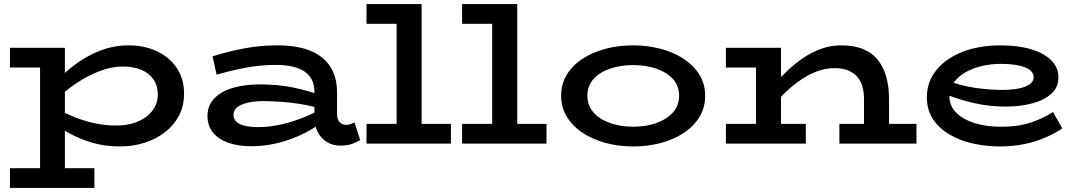

<svg xmlns="http://www.w3.org/2000/svg" viewBox="-20 -706 5293 944"><path d="M570 14Q495 14 433 -4.5Q371 -23 321.5 -50.5Q272 -78 235 -104V-188Q274 -162 325.5 -139Q377 -116 434 -102.5Q491 -89 548 -89Q595 -88 633 -99.5Q671 -111 698.5 -131.5Q726 -152 741 -180Q756 -208 756 -241Q756 -284 735 -315Q714 -346 675.5 -362.5Q637 -379 583 -379Q529 -379 468.5 -356Q408 -333 347.5 -291.5Q287 -250 233 -193V-281Q283 -338 343 -384Q403 -430 471 -456.5Q539 -483 613 -483Q689 -483 750.5 -454.5Q812 -426 848.5 -372.5Q885 -319 885 -245Q885 -186 860.5 -138.5Q836 -91 792.5 -57Q749 -23 692 -4.5Q635 14 570 14ZM29 218V121H444V218ZM177 191V-471H299V191ZM29 -374V-471H292V-374Z M1653 10Q1617 10 1588.5 -7Q1560 -24 1543 -55.5Q1526 -87 1526 -129V-252Q1526 -300 1503.5 -329.5Q1481 -359 1438.5 -373Q1396 -387 1336 -387Q1263 -387 1190.5 -373.5Q1118 -360 1045 -339L1025 -429Q1104 -454 1183 -468.5Q1262 -483 1343 -483Q1442 -483 1507 -456Q1572 -429 1604.5 -377.5Q1637 -326 1637 -253V-149Q1637 -118 1650 -105Q1663 -92 1681 -92Q1694 -92 1704.5 -96Q1715 -100 1723 -104L1751 -17Q1735 -7 1711 1.5Q1687 10 1653 10ZM1216 13Q1151 13 1102.5 -4Q1054 -21 1027 -54.5Q1000 -88 1000 -137Q1001 -189 1035 -223.5Q1069 -258 1127 -274.5Q1185 -291 1257 -291Q1348 -291 1420 -276Q1492 -261 1554 -239V-173Q1482 -193 1414 -200.5Q1346 -208 1277 -209Q1231 -209 1197.5 -201Q1164 -193 1146 -178.5Q1128 -164 1128 -141Q1128 -120 1143 -106.5Q1158 -93 1186.5 -87Q1215 -81 1253 -81Q1295 -81 1345 -90.5Q1395 -100 1448.5 -119.5Q1502 -139 1554 -166L1552 -96Q1505 -63 1450 -38.5Q1395 -14 1336 -0.5Q1277 13 1216 13Z M1930 -30V-686H2053V-30ZM1782 0V-97H2197V0ZM1782 -589V-686H2045V-589Z M2400 -30V-686H2523V-30ZM2252 0V-97H2667V0ZM2252 -589V-686H2515V-589Z M3093 14Q3022 14 2958.5 -3Q2895 -20 2845.5 -52.5Q2796 -85 2767.5 -131Q2739 -177 2739 -235Q2739 -294 2767.5 -340Q2796 -386 2845.5 -418Q2895 -450 2958.5 -466.5Q3022 -483 3093 -483Q3163 -483 3226.5 -466.5Q3290 -450 3339.5 -418Q3389 -386 3418 -340Q3447 -294 3447 -235Q3447 -177 3419 -131Q3391 -85 3342 -52.5Q3293 -20 3229 -3Q3165 14 3093 14ZM3093 -83Q3156 -83 3207 -101Q3258 -119 3288.5 -153Q3319 -187 3319 -235Q3319 -284 3288.5 -317.5Q3258 -351 3207 -368.5Q3156 -386 3093 -386Q3031 -386 2979.5 -368.5Q2928 -351 2898 -317.5Q2868 -284 2868 -235Q2868 -187 2898 -153Q2928 -119 2979.5 -101Q3031 -83 3093 -83Z M4228 0V-220Q4228 -250 4221 -277.5Q4214 -305 4197 -326Q4180 -347 4152 -359Q4124 -371 4083 -371Q4039 -371 3996.5 -355Q3954 -339 3914.5 -311.5Q3875 -284 3840 -250.5Q3805 -217 3776 -182V-280Q3811 -320 3849.5 -356.5Q3888 -393 3930 -421.5Q3972 -450 4018.5 -466.5Q4065 -483 4117 -483Q4180 -483 4225 -464Q4270 -445 4297.5 -409.5Q4325 -374 4338 -326Q4351 -278 4351 -222V0ZM3549 0V-97H3942V0ZM3697 0V-471H3820V0ZM3549 -374V-471H3792V-374ZM4107 0V-97H4486V0Z M4897 14Q4826 14 4761 -1Q4696 -16 4645.5 -46.5Q4595 -77 4566 -122Q4537 -167 4537 -228Q4537 -287 4565 -334Q4593 -381 4642 -414.5Q4691 -448 4756 -465.5Q4821 -483 4897 -483Q4985 -483 5049 -464Q5113 -445 5148.5 -409.5Q5184 -374 5184 -327Q5184 -276 5148.5 -244.5Q5113 -213 5054.5 -197.5Q4996 -182 4925 -182Q4844 -182 4769.5 -199Q4695 -216 4626 -244V-314Q4701 -285 4771.5 -274.5Q4842 -264 4907 -264Q4952 -264 4986.5 -270.5Q5021 -277 5041.5 -291Q5062 -305 5062 -327Q5062 -358 5019.5 -375Q4977 -392 4900 -392Q4853 -392 4808 -381.5Q4763 -371 4727 -350.5Q4691 -330 4669.5 -300.5Q4648 -271 4648 -232Q4648 -186 4681 -152.5Q4714 -119 4771 -101Q4828 -83 4899 -83Q4980 -82 5043 -102Q5106 -122 5157 -155L5203 -75Q5165 -49 5118 -29Q5071 -9 5015.5 2.5Q4960 14 4897 14Z"/></svg>

Font: BioRhyme SemiExpanded SemiBold
Style: Regular
Weight: 600
Width: 6
Designer: Aoife Mooney
Foundry: Aoife Mooney Type
Version: Version 1.600;gftools[0.9.33]